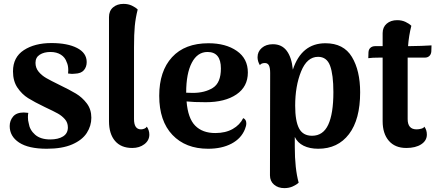

<svg xmlns="http://www.w3.org/2000/svg" viewBox="-20 -753 2266 990"><path d="M30 -103Q30 -131 47.5 -152Q65 -173 103 -173Q110 -173 126 -171Q124 -163 124 -148Q124 -131 128 -118Q133 -83 161 -58.5Q189 -34 239 -34Q280 -34 305 -49.5Q330 -65 330 -96Q330 -121 314.5 -138.5Q299 -156 278.5 -167.5Q258 -179 211 -201Q157 -227 125 -247Q93 -267 70 -301Q47 -335 47 -385Q47 -458 103 -494.5Q159 -531 245 -531Q328 -531 377.5 -505.5Q427 -480 427 -433Q427 -408 412.5 -391Q398 -374 366 -373Q361 -372 351 -372Q345 -372 331 -374Q332 -379 332 -391Q332 -416 324 -432Q316 -457 294 -471Q272 -485 240 -485Q207 -485 185 -471Q163 -457 163 -429Q163 -403 179 -383.5Q195 -364 218.5 -350.5Q242 -337 285 -316Q339 -290 371.5 -270.5Q404 -251 427.5 -220Q451 -189 451 -146Q451 -104 427.5 -67.5Q404 -31 352.5 -8.5Q301 14 221 14Q127 14 78.5 -18Q30 -50 30 -103Z M542 -128V-665Q542 -697 563 -715Q584 -733 617 -733Q641 -733 660 -724Q679 -715 690 -704Q679 -661 675 -619Q671 -577 671 -509V-139Q671 -86 707 -86Q715 -86 724 -89.5Q733 -93 737 -100Q750 -81 750 -59Q750 -29 724.5 -9.5Q699 10 662 10Q604 10 573 -26.5Q542 -63 542 -128Z M1250 -117Q1250 -104 1243 -87Q1224 -39 1174 -12.5Q1124 14 1053 14Q937 14 869 -57.5Q801 -129 801 -259Q801 -386 867 -458Q933 -530 1055 -530Q1144 -530 1201 -490.5Q1258 -451 1258 -379Q1258 -306 1199 -266Q1140 -226 1041 -226Q977 -226 942 -230Q949 -143 986.5 -105Q1024 -67 1090 -67Q1143 -67 1180 -88Q1217 -109 1234 -144Q1250 -137 1250 -117ZM940 -276V-275L974 -274Q1036 -274 1077.5 -300Q1119 -326 1119 -400Q1119 -485 1050 -485Q998 -485 969 -429.5Q940 -374 940 -276Z M1837 -277Q1837 -137 1779.5 -61.5Q1722 14 1621 14Q1577 14 1545.5 -1.5Q1514 -17 1500 -47V4Q1500 116 1520 189Q1508 200 1489 208.5Q1470 217 1446 217Q1414 217 1393 199Q1372 181 1372 151L1373 -377Q1373 -404 1366.5 -416Q1360 -428 1346 -428Q1327 -428 1320 -417Q1308 -437 1308 -458Q1308 -487 1330 -506Q1352 -525 1387 -525Q1433 -525 1458.5 -491Q1484 -457 1490 -394Q1535 -530 1658 -530Q1752 -530 1794.5 -459.5Q1837 -389 1837 -277ZM1699 -278Q1699 -368 1682 -414Q1665 -460 1620 -460Q1563 -460 1532.5 -384.5Q1502 -309 1502 -208Q1502 -129 1522 -91Q1542 -53 1589 -53Q1646 -53 1672.5 -110Q1699 -167 1699 -278Z M2205 -519 2204 -488Q2203 -473 2194 -464.5Q2185 -456 2171 -456H2082V-426V-139Q2082 -86 2128 -86Q2140 -86 2152.5 -89.5Q2165 -93 2168 -100Q2181 -83 2181 -59Q2181 -28 2152 -9Q2123 10 2075 10Q2017 10 1985 -27Q1953 -64 1953 -128V-456H1939Q1898 -456 1879 -453L1880 -484Q1881 -499 1890.5 -507Q1900 -515 1914 -515H1953V-582Q1953 -613 1974 -631Q1995 -649 2028 -649Q2052 -649 2071 -640Q2090 -631 2101 -620Q2088 -569 2084 -515H2087Q2108 -515 2153.5 -516.5Q2199 -518 2205 -519Z"/></svg>

Font: Arima Madurai Black
Style: Regular
Weight: 900
Designer: Joana Correia and Natanael Gama
Foundry: NDISCOVER
Version: Version 1.019